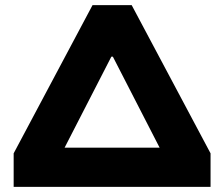

<svg xmlns="http://www.w3.org/2000/svg" viewBox="-20 -725 870 745"><path d="M33 0V-130L339 -705H491L797 -130V0ZM412 -505 207 -106 188 -152H642L623 -106L418 -505Z"/></svg>

Font: Nunito Sans 7pt SemiExpanded Black
Style: Regular
Weight: 900
Width: 6
Designer: Vernon Adams
Foundry: Vernon Adams
Version: Version 3.101;gftools[0.9.27]